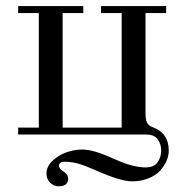

<svg xmlns="http://www.w3.org/2000/svg" viewBox="-20 -452 616 645"><path d="M41 0V-23.4H110.4V-408.2H41V-431.6H259.8V-408.2H190.4V-23.4H388.7V-408.2H319.3V-431.6H538.1V-408.2H468.8V-70.3Q468.8 -52.7 473.4 -41.3Q478 -29.8 493.7 -24.4Q546.9 -4.9 546.9 53.7Q546.9 70.8 539.6 88.1Q532.2 105.5 517.8 121.3Q503.4 137.2 478.5 147.2Q453.6 157.2 422.9 157.2Q385.3 157.2 302.7 120.6Q263.7 103.5 241.5 97.4Q219.2 91.3 194.8 91.3Q188 91.3 183.1 95Q178.2 98.6 178.2 104Q178.2 114.7 190.4 122.1Q209 133.3 209 147.9Q209 173.8 177.7 173.8Q160.2 173.8 148.2 161.6Q136.2 149.4 136.2 131.3Q136.2 106.9 157 87.6Q177.7 68.4 204.3 59.3Q231 50.3 255.9 50.3Q293.5 50.3 354.5 78.1Q377.9 88.4 392.6 94.2Q407.2 100.1 428.7 105.2Q450.2 110.4 469.7 110.4Q497.1 110.4 509.3 93.3Q521.5 76.2 521.5 53.2Q521.5 32.2 509.8 16.1Q498 0 471.7 0Z"/></svg>

Font: Theano Didot
Style: Regular
Weight: 400
Designer: Alexey Kryukov
Version: Version 2.0